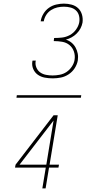

<svg xmlns="http://www.w3.org/2000/svg" viewBox="-20 -873 540 1061"><path d="M272 -440Q249 -440 227.5 -444Q206 -448 189 -460Q172 -472 163.5 -492Q155 -512 159 -535L160 -538H178L177 -535Q174 -517 181 -500Q188 -483 202 -473Q216 -463 234 -459.5Q252 -456 271 -456Q290 -456 310.5 -460Q331 -464 348 -475.5Q365 -487 377 -505Q389 -523 392 -542Q396 -566 388.5 -588Q381 -610 364 -624Q347 -638 324 -642Q301 -646 277 -646L279 -663Q301 -663 323 -665.5Q345 -668 365.5 -679Q386 -690 400 -709.5Q414 -729 418 -750Q421 -769 416.5 -786.5Q412 -804 399.5 -815.5Q387 -827 369.5 -831.5Q352 -836 333 -836Q315 -836 297 -832Q279 -828 262.5 -817.5Q246 -807 235.5 -790.5Q225 -774 222 -756V-755H205V-756Q208 -777 220 -797Q232 -817 250.5 -830Q269 -843 291 -848Q313 -853 333 -853Q356 -853 377 -847Q398 -841 412.5 -827Q427 -813 433 -792Q439 -771 436 -748Q433 -732 425 -716.5Q417 -701 404 -688Q391 -675 375.5 -666.5Q360 -658 344 -654Q361 -649 375 -637.5Q389 -626 397.5 -610.5Q406 -595 409.5 -577Q413 -559 410 -539Q406 -517 393 -496.5Q380 -476 359.5 -462.5Q339 -449 316.5 -444.5Q294 -440 272 -440ZM71 -333 73 -347H429L427 -333ZM214 168 233 53H63L66 37L276 -236H299L254 37H306L303 53H251L232 168ZM88 37H236L276 -207Z"/></svg>

Font: Iosevka SS18 Thin
Style: Italic
Weight: 100
Italic angle: -9°
Monospace: yes
Designer: Belleve Invis
Foundry: Belleve Invis
Version: Version 25.1.1; ttfautohint (v1.8.4)